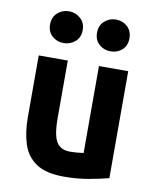

<svg xmlns="http://www.w3.org/2000/svg" viewBox="-85 -820 731 898"><g transform="rotate(10 280.0 -371.0)"><path d="M280 12Q194 12 147.5 -19.5Q101 -51 83.5 -106.5Q66 -162 66 -233V-526H204V-251Q204 -203 211.5 -171Q219 -139 237.5 -123.5Q256 -108 289 -108Q303 -108 320.5 -109.5Q338 -111 352 -113V-526H491V-18Q453 -8 398 2Q343 12 280 12ZM393 -603Q362 -603 339 -623Q316 -643 316 -678Q316 -713 339 -733.5Q362 -754 393 -754Q425 -754 447.5 -733.5Q470 -713 470 -678Q470 -643 447.5 -623Q425 -603 393 -603ZM170 -603Q139 -603 116 -623Q93 -643 93 -678Q93 -713 116 -733.5Q139 -754 170 -754Q201 -754 224.5 -733.5Q248 -713 248 -678Q248 -643 224.5 -623Q201 -603 170 -603Z"/></g></svg>

Font: Ubuntu Sans Mono
Style: Bold
Weight: 700
Monospace: yes
Designer: Dalton Maag Ltd
Foundry: Dalton Maag Ltd
Version: Version 1.006